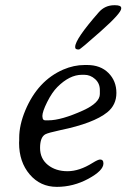

<svg xmlns="http://www.w3.org/2000/svg" viewBox="-20 -730 485 737"><path d="M303.7 -442.9H294.4Q247.1 -442.9 200.2 -396Q179.7 -375.5 161.1 -338.4Q142.6 -301.3 142.6 -284.2L143.1 -281.7Q143.1 -268.1 153.8 -268.1H165.5Q215.3 -268.1 299.3 -306.2Q363.3 -335.4 363.3 -369.1V-384.3Q363.3 -410.2 345 -426.5Q326.7 -442.9 303.7 -442.9ZM283.2 -540H281.2Q268.6 -540 268.6 -548.3V-550.3Q268.6 -579.6 358.9 -682.6Q382.8 -710 418.9 -710H421.4Q445.3 -710 445.3 -699.2V-697.3Q445.3 -679.7 366.7 -609.9Q288.1 -540 283.2 -540ZM377 -102.5Q377 -75.2 319.3 -43.9Q261.7 -12.7 198.2 -12.7Q134.8 -12.7 94 -60.5Q53.2 -108.4 53.2 -181.6L53.7 -191.4V-200.7Q53.7 -250 77.1 -306.2Q125 -420.4 222.7 -462.9Q263.7 -480.5 304.7 -480.5H314.5Q365.7 -480.5 396.2 -450Q426.8 -419.4 426.8 -373.3Q426.8 -327.1 391.6 -298.8Q339.4 -256.8 211.9 -230.5Q164.1 -220.2 153.8 -214.4Q133.8 -203.1 133.8 -162.1Q133.8 -121.1 163.8 -96.9Q193.8 -72.8 239.3 -72.8Q284.7 -72.8 335.9 -105Q356.4 -117.7 364.3 -117.7Q377 -117.7 377 -102.5Z"/></svg>

Font: Averia Libre Light
Style: Italic
Weight: 300
Italic angle: -8.5°
Version: Version 1.002